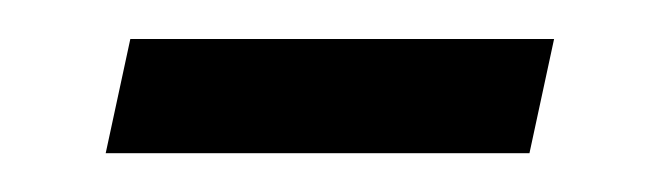

<svg xmlns="http://www.w3.org/2000/svg" viewBox="-20 -301 339 99"><path d="M34.5 -222 47.2 -280.9H265.7L253 -222Z"/></svg>

Font: Source Sans 3 VF
Style: Italic
Weight: 200
Italic angle: -11°
Designer: Paul D. Hunt
Foundry: Adobe Systems Incorporated
Version: Version 3.042;hotconv 1.0.118;makeotfexe 2.5.65603